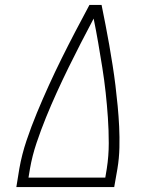

<svg xmlns="http://www.w3.org/2000/svg" viewBox="-20 -755 640 775"><path d="M46 0 58 -74Q68 -131 87 -187.5Q106 -244 129 -299.5Q152 -355 177 -410Q202 -465 229 -519.5Q256 -574 284 -627.5Q312 -681 341 -735H390Q398 -695 406 -654.5Q414 -614 421 -573.5Q428 -533 434.5 -492Q441 -451 446 -410Q451 -369 455 -327Q459 -285 461 -243.5Q463 -202 462 -159Q461 -116 454 -74L441 0ZM405 -38 411 -74Q419 -125 419 -177Q419 -229 415.5 -280Q412 -331 406.5 -381.5Q401 -432 393 -482Q385 -532 376.5 -581.5Q368 -631 358 -680Q332 -631 306.5 -581.5Q281 -532 256.5 -482Q232 -432 209 -381.5Q186 -331 165.5 -280.5Q145 -230 127.5 -178Q110 -126 101 -74L95 -38Z"/></svg>

Font: Iosevka Curly Slab XLtEx
Style: Italic
Weight: 200
Width: 7
Italic angle: -9°
Monospace: yes
Designer: Belleve Invis
Foundry: Belleve Invis
Version: Version 11.1.0; ttfautohint (v1.8.3)